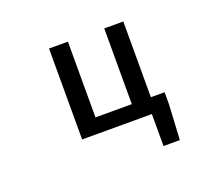

<svg xmlns="http://www.w3.org/2000/svg" viewBox="-123 -724 1245 1091"><g transform="rotate(-20 500.0 -178.5)"><path d="M717.8 -91.8H800.8V-17.6L789.1 193.4H690.4V0H268.6V-549.8H382.8V-91.8H602.5V-549.8H717.8Z"/></g></svg>

Font: Gen Shin Gothic Monospace Medium
Style: Regular
Weight: 500
Designer: [Source Han Sans]
Ryoko NISHIZUKA  (kana & ideographs); Paul D. Hunt (Latin, Greek & Cyrillic); Wenlong ZHANG  (bopomofo
Version: Version 1.002.20150607